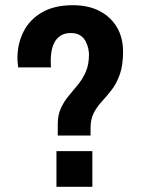

<svg xmlns="http://www.w3.org/2000/svg" viewBox="-20 -718 541 738"><path d="M202 -197V-240Q202 -276 214 -302Q226 -328 244 -349.5Q262 -371 280 -393Q298 -415 310 -442.5Q322 -470 322 -509Q322 -517 319.5 -530Q317 -543 310 -557.5Q303 -572 289 -581.5Q275 -591 252 -591Q227 -591 211.5 -580Q196 -569 188 -552.5Q180 -536 177.5 -518Q175 -500 175 -486Q175 -474 175.5 -466.5Q176 -459 176 -459H50Q50 -459 48.5 -472Q47 -485 47 -494Q47 -550 70.5 -596.5Q94 -643 141.5 -670.5Q189 -698 260 -698Q320 -698 363 -675.5Q406 -653 429.5 -613Q453 -573 453 -520Q453 -467 440.5 -432Q428 -397 409.5 -373Q391 -349 372 -328.5Q353 -308 340.5 -284Q328 -260 328 -225V-197ZM197 0V-137H335V0Z"/></svg>

Font: Archivo Narrow
Style: Bold
Weight: 700
Designer: Hector Gatti
Foundry: Omnibus-Type
Version: Version 3.002